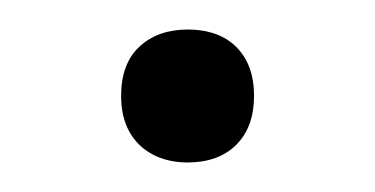

<svg xmlns="http://www.w3.org/2000/svg" viewBox="-20 -394 254 130"><path d="M107 -284Q93.5 -284 83.2 -289.5Q73 -295 67.5 -305Q62 -315 62 -329Q62 -351 74.5 -362.5Q87 -374 107 -374Q121 -374 131 -368.8Q141 -363.5 146.5 -353.5Q152 -343.5 152 -329Q152 -308 140 -296Q128 -284 107 -284Z"/></svg>

Font: Commissioner Thin Thin
Style: Regular
Weight: 250
Version: Version 1.000